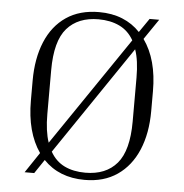

<svg xmlns="http://www.w3.org/2000/svg" viewBox="-51 -739 764 798"><g transform="rotate(5 331.0 -340.0)"><path d="M582 -299Q582 -206 552.5 -136.5Q523 -67 467 -28.5Q411 10 331 10Q224 10 159 -58L120 0H80L137 -85Q80 -167 80 -299V-382Q80 -475 109 -544.5Q138 -614 194 -652Q250 -690 331 -690Q385 -690 428 -672.5Q471 -655 502 -622L542 -680H582L524 -595Q582 -514 582 -382ZM153 -249Q153 -178 169 -131L478 -585Q456 -624 418.5 -642Q381 -660 331 -660Q246 -660 199.5 -607Q153 -554 153 -432ZM509 -432Q509 -504 493 -549L185 -95Q207 -56 244 -38Q281 -20 331 -20Q417 -20 463 -74Q509 -128 509 -249Z"/></g></svg>

Font: Inria Serif Light
Style: Regular
Weight: 300
Designer: Black Foundry Team
Foundry: Black Foundry
Version: Version 1.000; ttfautohint (v1.8.3)